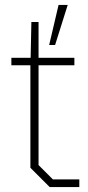

<svg xmlns="http://www.w3.org/2000/svg" viewBox="-20 -757 357 777"><path d="M179 -575 217 -737H254L203 -575ZM181 0 103 -78V-493H26V-523H104L107 -668H136V-523H281V-493H136V-89L194 -31H301V0Z"/></svg>

Font: Tomorrow ExtraLight
Style: Regular
Weight: 275
Designer: Tony de Marco, Monica Rizzolli
Foundry: Just in Type
Version: Version 2.002